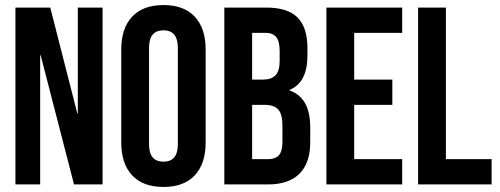

<svg xmlns="http://www.w3.org/2000/svg" viewBox="-20 -730 1978 760"><path d="M41 -700H179L286 -281H288V-700H386V0H273L141 -511H139V0H41Z M460 -166V-534Q460 -618 503 -664Q546 -710 627 -710Q708 -710 751 -664Q794 -618 794 -534V-166Q794 -82 751 -36Q708 10 627 10Q546 10 503 -36Q460 -82 460 -166ZM684 -159V-541Q684 -610 627 -610Q570 -610 570 -541V-159Q570 -90 627 -90Q684 -90 684 -159Z M868 -700H1034Q1119 -700 1158 -660.5Q1197 -621 1197 -539V-511Q1197 -457 1179.5 -423Q1162 -389 1126 -374V-372Q1208 -344 1208 -226V-166Q1208 -85 1165.5 -42.5Q1123 0 1041 0H868ZM1021 -415Q1054 -415 1070.5 -432Q1087 -449 1087 -489V-528Q1087 -566 1073.5 -583Q1060 -600 1031 -600H978V-415ZM1041 -100Q1070 -100 1084 -115.5Q1098 -131 1098 -169V-230Q1098 -278 1081.5 -296.5Q1065 -315 1027 -315H978V-100Z M1272 -700H1572V-600H1382V-415H1533V-315H1382V-100H1572V0H1272Z M1635 -700H1745V-100H1926V0H1635Z"/></svg>

Font: kids-team
Style: team
Weight: 400
Designer: Ryoichi Tsunekawa, Thomas Gollenia, Laura Emeder
Foundry: Ryoichi Tsunekawa, Thomas Gollenia, Laura Emeder
Version: Version 2.000